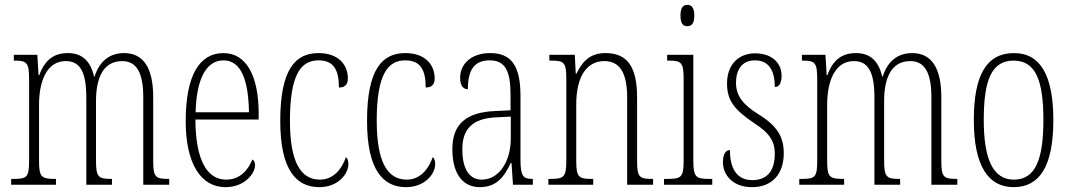

<svg xmlns="http://www.w3.org/2000/svg" viewBox="-20 -762 4411 792"><path d="M26 0H211V-24H209C150 -24 141 -31 141 -100V-330C141 -425 172 -510 251 -510C311 -510 336 -464 336 -360V0H442V-24H439C386 -24 376 -31 376 -100V-345C376 -434 402 -510 484 -510C547 -510 571 -456 571 -360V0H678V-24H676C623 -24 612 -30 612 -96V-361C612 -484 570 -543 492 -543C436 -543 392 -514 370 -446H368C353 -512 317 -543 260 -543C202 -543 165 -515 142 -452H139L134 -536H37V-512H39C93 -512 100 -503 100 -431V-101C100 -31 92 -24 36 -24H26Z M910 10C990 10 1032 -47 1032 -80C1032 -94 1027 -101 1021 -104C1004 -62 971 -21 913 -21C834 -21 787 -101 786 -269H1047V-294C1047 -449 996 -543 902 -543C802 -543 746 -450 746 -262C746 -88 808 10 910 10ZM1007 -299H787C790 -431 828 -513 902 -513C977 -513 1005 -426 1007 -299Z M1297 10C1376 10 1417 -46 1417 -84C1417 -100 1414 -108 1407 -114C1392 -69 1358 -21 1300 -21C1220 -21 1176 -94 1176 -264C1176 -458 1223 -513 1294 -513C1357 -513 1378 -473 1378 -401C1400 -401 1415 -411 1415 -438C1415 -498 1373 -543 1294 -543C1200 -543 1136 -479 1136 -263C1136 -58 1204 10 1297 10Z M1655 10C1734 10 1775 -46 1775 -84C1775 -100 1772 -108 1765 -114C1750 -69 1716 -21 1658 -21C1578 -21 1534 -94 1534 -264C1534 -458 1581 -513 1652 -513C1715 -513 1736 -473 1736 -401C1758 -401 1773 -411 1773 -438C1773 -498 1731 -543 1652 -543C1558 -543 1494 -479 1494 -263C1494 -58 1562 10 1655 10Z M1959 10C2029 10 2060 -33 2087 -90H2090L2096 0H2178V-24H2176C2138 -24 2127 -35 2127 -105V-367C2127 -496 2085 -543 2002 -543C1925 -543 1878 -499 1878 -441C1878 -411 1889 -394 1910 -394C1910 -476 1938 -513 2000 -513C2063 -513 2086 -471 2086 -371V-307L2023 -304C1904 -299 1846 -251 1846 -147C1846 -41 1892 10 1959 10ZM1967 -21C1912 -21 1887 -72 1887 -146C1887 -227 1926 -274 2028 -278L2087 -281V-191C2087 -95 2038 -21 1967 -21Z M2242 0H2427V-24H2421C2367 -24 2357 -31 2357 -99V-330C2357 -454 2405 -510 2473 -510C2542 -510 2567 -452 2567 -360V0H2674V-24H2670C2617 -24 2608 -31 2608 -100V-360C2608 -486 2568 -543 2478 -543C2416 -543 2383 -511 2358 -458H2355L2351 -536H2246V-512H2251C2306 -512 2316 -506 2316 -438V-100C2316 -31 2306 -24 2250 -24H2242Z M2815 -654C2832 -654 2844 -664 2844 -698C2844 -731 2832 -742 2815 -742C2798 -742 2787 -731 2787 -698C2787 -664 2798 -654 2815 -654ZM2719 0H2918V-24H2905C2850 -24 2840 -32 2840 -100V-536H2732V-512H2739C2792 -512 2800 -503 2800 -434V-99C2800 -31 2790 -24 2734 -24H2719Z M3082 10C3164 10 3213 -43 3213 -130C3213 -194 3189 -241 3111 -289C3045 -330 3016 -366 3016 -421C3016 -472 3039 -513 3094 -513C3149 -513 3176 -475 3176 -403C3195 -403 3204 -420 3204 -450C3204 -504 3162 -542 3095 -542C3024 -542 2979 -493 2979 -418C2979 -348 3008 -310 3091 -254C3160 -210 3176 -174 3176 -128C3176 -55 3143 -19 3083 -19C3020 -19 2991 -66 2991 -143C2975 -143 2962 -128 2962 -93C2962 -44 2999 10 3082 10Z M3277 0H3462V-24H3460C3401 -24 3392 -31 3392 -100V-330C3392 -425 3423 -510 3502 -510C3562 -510 3587 -464 3587 -360V0H3693V-24H3690C3637 -24 3627 -31 3627 -100V-345C3627 -434 3653 -510 3735 -510C3798 -510 3822 -456 3822 -360V0H3929V-24H3927C3874 -24 3863 -30 3863 -96V-361C3863 -484 3821 -543 3743 -543C3687 -543 3643 -514 3621 -446H3619C3604 -512 3568 -543 3511 -543C3453 -543 3416 -515 3393 -452H3390L3385 -536H3288V-512H3290C3344 -512 3351 -503 3351 -431V-101C3351 -31 3343 -24 3287 -24H3277Z M4161 10C4268 10 4325 -75 4325 -267C4325 -450 4272 -543 4163 -543C4049 -543 3997 -452 3997 -267C3997 -77 4057 10 4161 10ZM4162 -21C4076 -21 4038 -106 4038 -267C4038 -431 4070 -512 4161 -512C4252 -512 4284 -431 4284 -267C4284 -106 4252 -21 4162 -21Z"/></svg>

Font: Noto Serif Khmer ExtraCondensed ExtraLight
Style: Regular
Weight: 200
Width: 2
Designer: Danh Hong and the Monotype Design Team
Foundry: Monotype Imaging Inc.
Version: Version 2.004